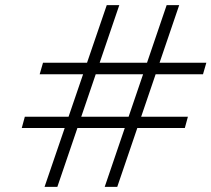

<svg xmlns="http://www.w3.org/2000/svg" viewBox="-20 -730 826 750"><path d="M154 0 397 -710H446L204 0ZM65 -230 77 -274H259L247 -230ZM135 -440 148 -485H333L318 -440ZM267 -230 281 -274H492L480 -230ZM339 -440 354 -485H566L550 -440ZM389 0 631 -710H680L438 0ZM500 -230 514 -274H714L702 -230ZM572 -440 586 -485H786L773 -440Z"/></svg>

Font: Baskervville Medium
Style: Italic
Weight: 500
Italic angle: -18°
Version: Version 1.100